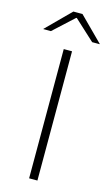

<svg xmlns="http://www.w3.org/2000/svg" viewBox="-157 -871 532 917"><g transform="rotate(15 108.5 -412.0)"><path d="M129 0H88V-639H129ZM86 -824H131L248 -707V-706H210.5L110 -798.5H107L6.5 -706H-31V-707Z"/></g></svg>

Font: Anek Odia ExtraLight
Style: Regular
Weight: 250
Designer: Yesha Goshar & Mahesh Sahu (Odia), Yesha Goshar (Latin)
Foundry: Ek Type
Version: Version 1.003